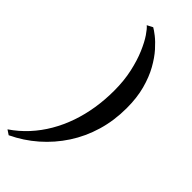

<svg xmlns="http://www.w3.org/2000/svg" viewBox="-319 -869 1037 1037"><g transform="rotate(45 199.5 -350.0)"><path d="M363 -420.5Q363 -326.5 338 -242Q313 -157.5 266.5 -86.2Q220 -15 156.2 40.8Q92.5 96.5 15.5 133L-11.5 115Q40 80 81.5 34.8Q123 -10.5 154.2 -64Q185.5 -117.5 206.5 -178Q227.5 -238.5 238 -304.2Q248.5 -370 248.5 -439.5Q248.5 -516.5 234.2 -580.5Q220 -644.5 199.2 -693Q178.5 -741.5 157.5 -772.5Q136.5 -803.5 122.5 -814.5L155 -831.5Q168 -824.5 192.8 -805.2Q217.5 -786 246.8 -753.2Q276 -720.5 302.5 -673.2Q329 -626 346 -563.2Q363 -500.5 363 -420.5Z"/></g></svg>

Font: Merriweather 120pt SemiBold
Style: Italic
Weight: 600
Italic angle: -7.8°
Version: Version 2.101